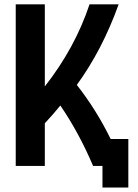

<svg xmlns="http://www.w3.org/2000/svg" viewBox="-20 -752 626 870"><path d="M51.3 0V-732.4H183.1V-360.4Q320.3 -535.2 385.7 -732.4H517.6Q443.8 -526.4 328.1 -367.2Q417 -253.9 481.4 -122.1H561.5V97.7H444.3V0H401.9Q337.4 -151.4 253.4 -273.9Q220.7 -233.4 183.1 -193.4V0Z"/></svg>

Font: Consola Mono
Style: Bold
Weight: 700
Monospace: yes
Designer: Wojciech Kalinowski "wmk69" (wmk69@o2.pl)
Foundry: Wojciech Kalinowski "wmk69" (wmk69@o2.pl)
Version: Version 2.1.0